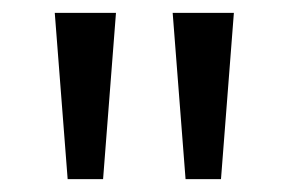

<svg xmlns="http://www.w3.org/2000/svg" viewBox="-20 -734 448 298"><path d="M160 -714 140 -456H85L65 -714ZM343 -714 323 -456H268L248 -714Z"/></svg>

Font: Noto Sans Khudawadi
Style: Regular
Weight: 400
Designer: Monotype Design Team
Foundry: Monotype Imaging Inc.
Version: Version 2.003; ttfautohint (v1.8.4.7-5d5b)